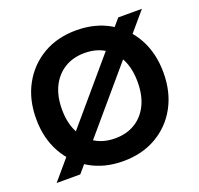

<svg xmlns="http://www.w3.org/2000/svg" viewBox="-126 -849 1033 999"><g transform="rotate(-20 390.5 -350.0)"><path d="M27 0 623 -700H754L158 0ZM393 12Q289 12 210 -34Q131 -80 86 -161.5Q41 -243 41 -350Q41 -457 86 -538.5Q131 -620 210 -666Q289 -712 393 -712Q498 -712 577.5 -666Q657 -620 701.5 -538.5Q746 -457 746 -350Q746 -243 701.5 -161.5Q657 -80 577.5 -34Q498 12 393 12ZM394 -114Q458 -114 505 -143Q552 -172 577.5 -224.5Q603 -277 603 -350Q603 -423 577.5 -475.5Q552 -528 505 -557Q458 -586 394 -586Q330 -586 283 -557Q236 -528 210 -475.5Q184 -423 184 -350Q184 -277 210 -224.5Q236 -172 283 -143Q330 -114 394 -114Z"/></g></svg>

Font: DM Sans 28pt ExtraBold
Style: Regular
Weight: 800
Version: Version 4.004;gftools[0.9.30]